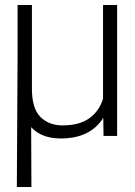

<svg xmlns="http://www.w3.org/2000/svg" viewBox="-20 -542 537 764"><path d="M446 -1H392L391 -73Q339 9 222 9Q145 9 104 -36L105 202H47L50 -326V-522H107V-189Q107 -110 141 -76.5Q175 -43 229 -43Q296 -43 335.5 -71.5Q375 -100 390 -149V-522H446Z"/></svg>

Font: Freesentation 3 Light
Style: Regular
Weight: 300
Designer: glyphs from Roboto by Christian Robertson / Hangul glyphs from Noto Sans CJK(Source Han Sans) by Jang Soo-young and Kang
Foundry: PT&
Version: Version 2.001